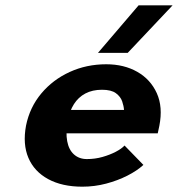

<svg xmlns="http://www.w3.org/2000/svg" viewBox="-20 -693 670 723"><path d="M290 10Q214 10 161.5 -18.5Q109 -47 87 -98.5Q65 -150 78 -220Q92 -289 135.5 -341Q179 -393 242.5 -422Q306 -451 380 -451Q447 -451 497 -422.5Q547 -394 570.5 -342Q594 -290 580 -219L574 -191H201L218 -279H447Q446 -294 440 -311.5Q434 -329 416.5 -342Q399 -355 364 -355Q328 -355 301.5 -341Q275 -327 258.5 -301Q242 -275 235 -239Q227 -194 233 -161.5Q239 -129 258.5 -111.5Q278 -94 307 -94Q338 -94 366 -102Q394 -110 416 -121.5Q438 -133 449 -145L520 -72Q496 -50 459.5 -31.5Q423 -13 379.5 -1.5Q336 10 290 10ZM349 -494 502 -673H630L461 -494Z"/></svg>

Font: Teachers
Style: Italic
Weight: 400
Italic angle: -11°
Designer: Alfredo Marco Pradil, Chank Diesel
Version: Version 1.001